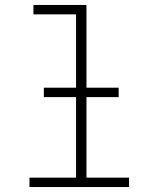

<svg xmlns="http://www.w3.org/2000/svg" viewBox="-20 -755 640 775"><path d="M99 0V-38H287V-697H115V-735H329V-38H501V0ZM459 -363H157V-401H459Z"/></svg>

Font: Iosevka Extralight Extended
Style: Regular
Weight: 200
Width: 7
Monospace: yes
Designer: Belleve Invis
Foundry: Belleve Invis
Version: Version 32.5.0; ttfautohint (v1.8.4)